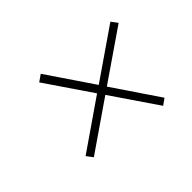

<svg xmlns="http://www.w3.org/2000/svg" viewBox="-102 -643 805 805"><g transform="rotate(-45 300.0 -241.0)"><path d="M112 -65 331 -216 470 -12 498 -32 360 -236 584 -390 563 -418 341 -265 202 -470 172 -449 311 -245 91 -93Z"/></g></svg>

Font: Louise
Style: Regular
Weight: 400
Designer: Ange Degheest & Luna Delabre & Camille Depalle
Foundry: Velvetyne Type Foundry
Version: Version 1.000;FEAKit 1.0